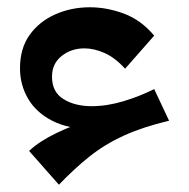

<svg xmlns="http://www.w3.org/2000/svg" viewBox="-20 -390 520 528"><path d="M276 -35H234Q168 -35 123.5 -58Q79 -81 57 -119Q35 -157 35 -202Q35 -257 61.5 -294Q88 -331 132 -350.5Q176 -370 227 -370Q274 -370 321 -352.5Q368 -335 404 -292L324 -201Q297 -231 268 -244Q239 -257 212 -257Q176 -257 149.5 -236Q123 -215 123 -179Q123 -137 154.5 -117.5Q186 -98 232 -98Q274 -98 319 -111.5Q364 -125 404 -145L445 -58ZM142 118 60 25Q89 -2 136 -24.5Q183 -47 240.5 -64.5Q298 -82 359 -92L445 -58Q373 -41 320.5 -17Q268 7 226 40.5Q184 74 142 118Z"/></svg>

Font: Marhey Light
Style: Regular
Weight: 400
Version: Version 1.000